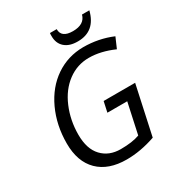

<svg xmlns="http://www.w3.org/2000/svg" viewBox="-210 -1037 1097 1183"><g transform="rotate(-30 338.5 -446.0)"><path d="M211.9 -117.2Q261.7 -64 344.7 -64Q427.2 -64 479 -83L525.9 -299.8H384.8L400.9 -374H625L549.8 -26.9Q444.3 9.8 345.2 9.8Q215.8 9.8 144.5 -60.5Q73.2 -130.9 73.2 -260.3Q73.2 -389.6 123 -497.1Q172.9 -604.5 260.3 -664.1Q348.1 -723.6 457 -724.1Q565.9 -724.1 663.1 -683.1L630.9 -608.9Q538.1 -649.9 455.1 -649.9Q372.1 -650.4 304.7 -600.6Q237.3 -550.8 199.7 -461.9Q162.1 -373 162.1 -271.5Q162.1 -169.9 211.9 -117.2ZM604 -901.9Q571.3 -771 448.2 -771Q388.7 -770.5 355.5 -799.8Q322.3 -829.1 322.8 -880.9V-891.1L323.7 -901.9H371.6Q371.1 -840.8 453.1 -840.8Q535.2 -840.8 551.8 -901.9Z"/></g></svg>

Font: OpenSans-Italic
Style: Italic
Weight: 400
Italic angle: -12°
Foundry: Ascender Corporation
Version: Version 1.10